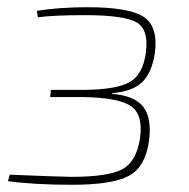

<svg xmlns="http://www.w3.org/2000/svg" viewBox="-20 -506 524 532"><path d="M85 -458 82 -476Q145 -486 222 -486Q338 -486 378.5 -459Q419 -432 409 -358Q401 -306 375 -279.5Q349 -253 292 -248L290 -246Q353 -241 377 -210Q401 -179 393 -116Q383 -44 337.5 -19Q292 6 179 6Q75 6 2 -4L7 -22Q151 -16 178 -16Q280 -16 319 -37Q358 -58 368 -123Q377 -188 343.5 -211.5Q310 -235 214 -237H119L121 -257H215Q304 -258 340 -279Q376 -300 384 -359Q393 -424 358.5 -444Q324 -464 216 -464Q126 -464 85 -458Z"/></svg>

Font: Ezarion Thin
Style: Italic
Weight: 250
Italic angle: -8°
Designer: Natanael Gama
Version: Version 1.001;PS 001.001;hotconv 1.0.70;makeotf.lib2.5.58329